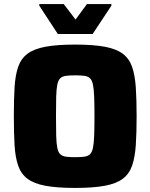

<svg xmlns="http://www.w3.org/2000/svg" viewBox="-20 -915 739 943"><path d="M349 8Q260 8 203.5 -2.5Q147 -13 115 -37Q83 -61 69 -102Q55 -143 51.5 -202.5Q48 -262 48 -344Q48 -426 51.5 -485.5Q55 -545 69 -586Q83 -627 115 -651Q147 -675 203.5 -685.5Q260 -696 349 -696Q438 -696 494.5 -685.5Q551 -675 583 -651Q615 -627 629 -586Q643 -545 647 -485.5Q651 -426 651 -344Q651 -262 647 -202.5Q643 -143 629 -102Q615 -61 583 -37Q551 -13 494.5 -2.5Q438 8 349 8ZM349 -143Q377 -143 394.5 -145.5Q412 -148 422 -157.5Q432 -167 436.5 -188.5Q441 -210 442.5 -247.5Q444 -285 444 -344Q444 -403 442.5 -440.5Q441 -478 436.5 -499.5Q432 -521 422 -530.5Q412 -540 394.5 -542.5Q377 -545 349 -545Q321 -545 303.5 -542.5Q286 -540 276 -530.5Q266 -521 261.5 -499.5Q257 -478 256 -440.5Q255 -403 255 -344Q255 -285 256 -247.5Q257 -210 261.5 -188.5Q266 -167 276 -157.5Q286 -148 303.5 -145.5Q321 -143 349 -143ZM264 -748 173 -887V-895H293L351 -819L407 -895H527V-887L435 -748Z"/></svg>

Font: Saira Thin ExtraBold
Style: Regular
Weight: 800
Version: Version 1.101